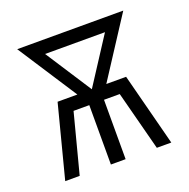

<svg xmlns="http://www.w3.org/2000/svg" viewBox="-99 -615 699 711"><g transform="rotate(-20 250.0 -260.0)"><path d="M41 0 115 -286H193L41 -520H459L307 -286H385L459 0H402L341 -234H279V0H221V-234H159L98 0ZM250 -286 368 -468H132Z"/></g></svg>

Font: Iosevka Fixed Light
Style: Regular
Weight: 300
Monospace: yes
Designer: Belleve Invis
Foundry: Belleve Invis
Version: Version 32.3.0